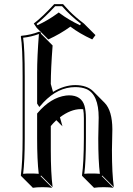

<svg xmlns="http://www.w3.org/2000/svg" viewBox="-20 -852 645 932"><path d="M286.1 -832Q301.3 -814.5 316.9 -798.3Q348.1 -767.1 387.2 -737.8L443.4 -681.6L427.7 -660.6Q365.2 -689.5 321.8 -722.7Q271 -686 214.4 -660.6L158.2 -716.8L144 -737.8Q187.5 -771 243.2 -832ZM169.9 -352.1 171.9 -349.1Q171.9 -349.1 172.4 -349.6ZM271 -282.7 283.2 -238.8 253.4 -268.6Q238.8 -254.9 226.6 -240.2V-123.5Q226.6 -11.7 235.4 56.6L179.2 0L176.8 2.9L233.4 59.6Q215.3 56.6 186.5 56.6Q157.7 56.6 139.6 59.6L83 2.9L81.1 0Q89.8 -65.9 89.8 -180.2V-481Q89.8 -625 81.1 -674.8L83 -678.2Q128.9 -682.1 169.9 -698.2Q174.3 -697.8 176.8 -695.8Q178.7 -692.4 179.2 -688L235.4 -631.3Q226.6 -515.6 226.6 -444.3L237.3 -405.8Q291 -438.5 345.2 -439Q402.3 -438.5 432.1 -409.2L488.3 -352.5Q524.9 -314.5 525.4 -224.6Q525.4 -208.5 524.4 -173.8Q523.4 -139.2 523.4 -123.5Q523.4 -7.3 532.7 56.6L476.1 0L474.1 2.9L530.8 59.6Q512.7 56.6 483.4 56.6Q454.6 56.6 436.5 59.6L379.9 2.9L377.9 0Q386.7 -61.5 387.2 -180.2V-277.8Q387.2 -304.2 383.8 -321.8Q377.4 -322.3 371.6 -322.3Q323.2 -321.8 271 -282.7ZM160.2 -349.1V-501Q160.2 -574.2 168.9 -687Q131.3 -672.9 92.3 -668.9Q100.1 -615.2 100.1 -481V-180.2Q100.1 -69.8 92.3 -8.3Q111.8 -10.3 129.9 -9.8Q148.9 -9.8 168 -8.3Q160.2 -74.2 160.2 -180.2V-300.8L162.6 -303.7Q226.1 -378.4 300.3 -388.2Q308.6 -389.2 314.9 -389.2Q375 -389.2 390.1 -338.4Q397 -314.5 397 -277.8V-180.2Q397 -65.9 389.2 -8.3Q408.2 -10.3 426.8 -9.8Q445.8 -9.8 464.8 -8.3Q457 -70.3 457 -180.2Q457 -196.3 458 -231Q459 -265.6 459 -280.8Q459 -394 398.9 -419.9Q376 -429.2 345.2 -429.2Q261.7 -429.2 190.9 -355Q184.6 -348.1 179.7 -342.3L170.9 -332.5ZM281.2 -821.8H247.6Q196.8 -766.6 157.7 -735.8L161.6 -729.5Q213.4 -753.4 259.3 -787.1L265.1 -791.5L271 -787.1Q312.5 -755.9 368.2 -729.5L373 -736.3Q318.8 -778.3 281.2 -821.8Z"/></svg>

Font: Linux Biolinum Shadow O
Style: Regular
Weight: 400
Designer: Philipp H. Poll
Foundry: Philipp H. Poll
Version: Version 1.0.4